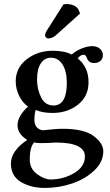

<svg xmlns="http://www.w3.org/2000/svg" viewBox="-20 -696 548 954"><path d="M294.9 -673.8Q300.8 -675.8 311 -675.8Q349.1 -675.8 368.2 -651.9L377.9 -628.9L257.8 -521Q238.8 -504.9 220.2 -504.9Q214.4 -504.9 209.2 -509.5Q204.1 -514.2 204.1 -519Q204.1 -531.2 211.9 -543ZM312 -284.2Q312 -342.3 290.5 -375.7Q269 -409.2 232.9 -409.2Q202.1 -409.2 183.1 -381.6Q164.1 -354 164.1 -300.8Q164.1 -252.9 184.1 -212.4Q204.1 -171.9 246.1 -171.9Q312 -172.4 312 -284.2ZM183.1 15.1Q160.2 15.1 149.9 11.2Q127.9 34.2 127.9 96.2Q127.9 143.1 164.6 169.4Q201.2 195.8 231 195.8Q293.9 195.8 347.9 164.3Q401.9 132.8 401.9 81.1Q401.9 12.2 255.9 12.2Q251 12.2 225.1 14.2Q210 15.1 183.1 15.1ZM446.8 -382.8Q418.9 -382.8 410.2 -412.1Q404.3 -424.3 395 -423.8Q379.9 -423.8 366.2 -405.8Q420.4 -361.8 419.9 -287.1Q419.9 -217.3 367.4 -176Q314.9 -134.8 241.2 -134.8Q189.5 -134.8 157.7 -149.9Q151.4 -134.3 150.9 -101.1Q150.9 -74.2 165 -61.5Q179.2 -48.8 195.8 -48.8Q196.8 -48.8 231.9 -52.5Q267.1 -56.2 290 -56.2Q397.9 -56.2 445.6 -20Q493.2 16.1 493.2 55.2Q493.2 108.4 449 150.6Q404.8 192.9 339.4 215.3Q273.9 237.8 203.1 237.8Q133.3 237.8 83.7 208Q34.2 178.2 34.2 116.2Q34.2 54.2 115.2 -1Q67.4 -29.8 67.1 -74Q66.9 -118.2 119.1 -166.5Q91.8 -185.5 75 -220.2Q58.1 -254.9 58.1 -292Q58.1 -358.9 112.5 -401.4Q167 -443.8 242.2 -443.8Q302.2 -443.8 335.9 -424.8Q356.9 -443.8 386.5 -455.3Q416 -466.8 437 -466.8Q462.9 -466.8 477.1 -453.4Q491.2 -439.9 491.2 -422.9Q491.2 -404.8 479.5 -393.8Q467.8 -382.8 446.8 -382.8Z"/></svg>

Font: Linux Libertine
Style: Semibold
Weight: 600
Designer: Philipp H. Poll
Foundry: Philipp H. Poll
Version: Version 5.1.2 ; ttfautohint (v0.9)